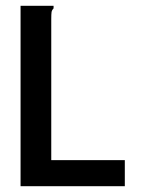

<svg xmlns="http://www.w3.org/2000/svg" viewBox="-20 -643 490 663"><path d="M51 -623H165V-614Q159 -608 158 -601Q157 -594 157 -577V-90H411V0H51Z"/></svg>

Font: Inconsolata SemiCondensed Bold
Style: Regular
Weight: 700
Width: 4
Monospace: yes
Designer: Raph Levien, Cyreal, Brenton Simpson
Foundry: Raph Levien, Cyreal, Google
Version: Version 3.001; ttfautohint (v1.8.2.53-6de2)